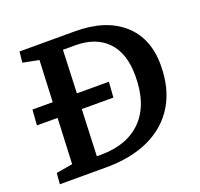

<svg xmlns="http://www.w3.org/2000/svg" viewBox="-122 -835 1009 970"><g transform="rotate(-20 382.0 -350.0)"><path d="M376 -700Q540 -700 632.5 -619Q725 -538 725 -392Q725 -268 673 -180.5Q621 -93 523.5 -46.5Q426 0 288 0H40L45 -59L133 -74L144 -319H33L39 -402H148L158 -625L72 -642L78 -700ZM286 -69Q428 -69 507 -150Q586 -231 586 -385Q586 -506 525 -569.5Q464 -633 353 -633H287L278 -402H450L444 -319H274L264 -69Z"/></g></svg>

Font: Literata 12pt SemiBold
Style: Italic
Weight: 600
Italic angle: -2°
Designer: Latin by Veronika Burian and Jose Scaglione. Greek by Irene Vlachou. Cyrillic by Vera Evstafieva
Foundry: TypeTogether
Version: Version 3.002